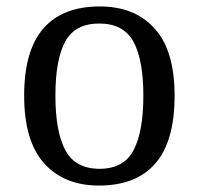

<svg xmlns="http://www.w3.org/2000/svg" viewBox="-20 -566 617 596"><path d="M287 10Q179 10 117 -59Q55 -128 55 -269Q55 -409 114.5 -477.5Q174 -546 290 -546Q398 -546 460 -477.5Q522 -409 522 -269Q522 -128 462.5 -59Q403 10 287 10ZM289 -42Q364 -42 394.5 -99.5Q425 -157 425 -269Q425 -381 394 -437Q363 -493 288 -493Q213 -493 182.5 -437Q152 -381 152 -269Q152 -157 183 -99.5Q214 -42 289 -42Z"/></svg>

Font: NotoSerif-Regular
Style: Regular
Weight: 400
Designer: Monotype Design Team
Foundry: Monotype Imaging Inc.
Version: Version 2.007; ttfautohint (v1.8) -l 8 -r 50 -G 200 -x 14 -D